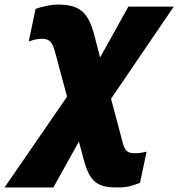

<svg xmlns="http://www.w3.org/2000/svg" viewBox="-93 -582 782 842"><path d="M-73 240H141L253 39L274 117C300 214 332 240 419 240C471 240 480 234 521 220L550 83C522 90 509 90 497 90C468 90 455 80 446 47L394 -149L669 -553H470L346 -330L320 -430C293 -532 253 -562 159 -562C131 -562 86 -552 63 -543L33 -400C55 -408 73 -412 90 -412C125 -412 137 -397 149 -352L201 -158Z"/></svg>

Font: Noto Sans Black
Style: Italic
Weight: 900
Italic angle: -12°
Designer: Monotype Design Team
Foundry: Monotype Imaging Inc.
Version: Version 2.013